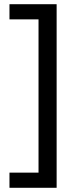

<svg xmlns="http://www.w3.org/2000/svg" viewBox="-20 -734 369 912"><path d="M25 86H163V-642H25V-714H249V158H25Z"/></svg>

Font: korean115
Style: Regular
Weight: 400
Designer: Monotype Design Team
Foundry: Monotype Imaging Inc.
Version: Version 2.013